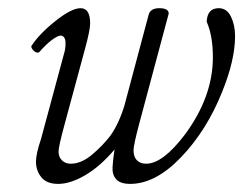

<svg xmlns="http://www.w3.org/2000/svg" viewBox="-20 -436 594 469"><path d="M122.1 13.2Q94.2 13.2 81.1 -2.9Q67.9 -19 67.9 -41Q67.9 -60.5 80.1 -96.2L136.2 -304.2Q140.1 -315.9 140.1 -331.1Q140.1 -338.9 137 -344Q133.8 -349.1 127.9 -349.1Q121.6 -349.1 107.4 -338.9Q93.3 -328.6 76.2 -309.1Q72.8 -306.2 67.9 -308.3Q63 -310.5 59.1 -315.9Q55.2 -321.3 57.1 -324.2Q76.2 -353.5 115.5 -384.8Q154.8 -416 176.8 -416Q200.2 -416 200.2 -378.9Q200.2 -362.8 188 -317.9L138.2 -133.8Q123 -78.1 123 -65.9Q123 -52.7 131.3 -44.4Q139.6 -36.1 152.8 -36.1Q178.2 -36.1 204.1 -57.6Q230 -79.1 250 -105Q271.5 -136.2 284.2 -179.2L342.8 -398.9Q346.7 -416 369.1 -416Q392.1 -416 392.1 -402.8L319.8 -132.8Q306.2 -81.5 306.2 -68.8Q306.2 -53.2 314.2 -44.7Q322.3 -36.1 336.9 -36.1Q377.9 -36.1 432.1 -107.9Q500 -200.2 500 -295.9Q500 -348.6 484.9 -382.8Q486.3 -416 514.2 -416Q534.2 -416 544.2 -395.3Q554.2 -374.5 554.2 -348.1Q554.2 -288.6 522 -210Q484.4 -116.7 422.1 -51.8Q359.9 13.2 297.9 13.2Q274.4 13.2 264.2 2.2Q253.9 -8.8 254.9 -27.3Q255.9 -45.9 259.8 -70.8Q224.6 -29.3 188.2 -8.1Q151.9 13.2 122.1 13.2Z"/></svg>

Font: Junicode SmCond Light
Style: Italic
Weight: 300
Width: 4
Italic angle: -11°
Designer: Peter S. Baker
Version: Version 2.206